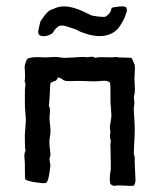

<svg xmlns="http://www.w3.org/2000/svg" viewBox="-20 -608 511 617"><path d="M336 -573 339 -583Q345 -585 362.5 -587Q380 -589 386 -584Q387 -582 388 -573Q388 -572 383 -558.5Q378 -545 375 -540Q373 -537 369 -530.5Q365 -524 362 -519.5Q359 -515 355 -512Q345 -502 328 -496Q289 -484 234 -508Q225 -514 210.5 -518Q196 -522 190 -525Q190 -524 187.5 -524.5Q185 -525 182 -526H180Q177 -525 174.5 -525.5Q172 -526 169 -524Q156 -515 152 -506Q151 -501 138 -495.5Q125 -490 113 -492.5Q101 -495 103 -509Q109 -538 110 -539Q126 -564 135 -571Q140 -576 163 -584Q196 -595 248 -571Q255 -567 261 -564.5Q267 -562 275 -558L294 -555Q296 -555 306.5 -554Q317 -553 320 -555Q334 -565 336 -573ZM139 -96 142 -77Q137 -23 127 -20Q120 -18 94.5 -22Q69 -26 62 -31Q60 -34 60 -56.5Q60 -79 60 -82Q60 -86 59 -95.5Q58 -105 58.5 -111.5Q59 -118 62 -124Q60 -133 60 -150V-161Q59 -171 61 -192Q63 -213 63 -222Q63 -230 61.5 -246.5Q60 -263 60 -271Q60 -276 60 -286Q60 -296 60 -304Q60 -312 60 -320Q60 -323 61 -329Q62 -335 61.5 -339Q61 -343 59 -347Q62 -358 59 -394Q63 -413 68 -419Q79 -426 115 -424Q123 -423 137 -424Q151 -425 158 -425Q163 -425 173 -423.5Q183 -422 188 -422Q198 -422 219 -423.5Q240 -425 251 -425Q252 -425 255 -424.5Q258 -424 260 -424Q262 -424 267.5 -425Q273 -426 277.5 -425.5Q282 -425 286 -422Q294 -425 317.5 -424Q341 -423 352 -425Q360 -423 377 -423Q394 -423 402 -422Q405 -420 413 -399Q414 -390 413 -375Q412 -360 412 -356Q412 -349 413 -334.5Q414 -320 413 -312Q413 -308 411.5 -303Q410 -298 410 -296Q410 -293 411 -287Q412 -281 412 -277Q412 -274 411 -268Q410 -262 410 -260Q410 -249 411.5 -227.5Q413 -206 413 -195Q413 -183 412.5 -170Q412 -157 411 -141Q410 -125 410 -116Q410 -113 411.5 -108.5Q413 -104 413 -102Q412 -97 415 -39Q417 -17 409 -11Q402 -10 381 -11.5Q360 -13 350 -11Q345 -10 340.5 -13Q336 -16 335 -16Q330 -30 336 -64V-85Q336 -93 335.5 -111Q335 -129 335 -138Q334 -141 335 -146Q336 -151 336 -153Q336 -156 334.5 -162Q333 -168 333 -172Q333 -174 334 -178Q335 -182 335 -184Q333 -194 333 -197Q333 -203 335.5 -216.5Q338 -230 338 -238Q338 -245 336.5 -260.5Q335 -276 335 -284Q335 -288 335 -313.5Q335 -339 333 -343Q328 -347 322 -348Q316 -349 306.5 -348Q297 -347 294 -347Q284 -346 264 -347Q244 -348 237 -348H229Q225 -348 210.5 -347.5Q196 -347 191 -348Q186 -349 179.5 -353.5Q173 -358 169 -359Q165 -359 163 -353.5Q161 -348 156 -348Q143 -343 142 -340Q141 -334 140 -307.5Q139 -281 137 -268Q140 -263 140.5 -257Q141 -251 140 -242.5Q139 -234 139 -230Q139 -223 141 -206.5Q143 -190 142 -181Q142 -177 140.5 -169Q139 -161 139 -157Q138 -141 142 -115Q143 -111 141 -105Q139 -99 139 -96Z"/></svg>

Font: FuturaRenner
Style: Regular
Weight: 400
Designer: BSozoo
Foundry: BSozoo
Version: Version 1.001;PS 001.001;hotconv 1.0.70;makeotf.lib2.5.58329